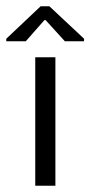

<svg xmlns="http://www.w3.org/2000/svg" viewBox="-45 -590 287 610"><path d="M37 -459 96 -526H100L161 -459H222V-467L112 -570H84L-25 -467V-459ZM67 0H131V-408H67Z"/></svg>

Font: OSH Darker Grotesque Medium
Style: Regular
Weight: 500
Designer: Gabriel Lam
Foundry: TypeRant
Version: Version 1.000;Glyphs 3.1.1 (3148)